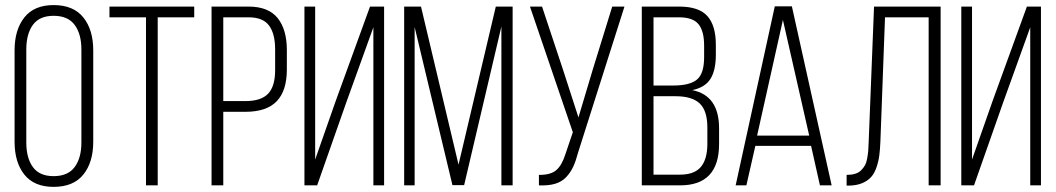

<svg xmlns="http://www.w3.org/2000/svg" viewBox="-20 -726 4136 752"><path d="M37.1 -170.9V-528.8Q37.1 -609.4 75.4 -657.7Q113.8 -706.1 189.9 -706.1Q267.6 -706.1 306.4 -657.7Q345.2 -609.4 345.2 -528.8V-170.9Q345.2 -90.3 306.4 -42.2Q267.6 5.9 189.9 5.9Q113.8 5.9 75.4 -42.2Q37.1 -90.3 37.1 -170.9ZM83 -168Q83 -106.9 108.9 -71.5Q134.8 -36.1 189.9 -36.1Q246.1 -36.1 272.5 -71.8Q298.8 -107.4 298.8 -168V-532.2Q298.8 -592.8 272.5 -628.4Q246.1 -664.1 189.9 -664.1Q134.8 -664.1 108.9 -628.7Q83 -593.3 83 -532.2Z M408.7 -658.2V-700.2H740.7V-658.2H597.7V0H551.8V-658.2Z M808.6 0V-700.2H953.6Q1031.2 -700.2 1067.4 -655.3Q1103.5 -610.4 1103.5 -529.8V-454.1Q1103.5 -370.6 1063.7 -329.3Q1023.9 -288.1 941.4 -288.1H854.5V0ZM854.5 -330.1H941.4Q1002.4 -330.1 1030 -358.9Q1057.6 -387.7 1057.6 -451.2V-533.2Q1057.6 -593.8 1033.7 -626Q1009.8 -658.2 953.6 -658.2H854.5Z M1172.4 0V-700.2H1214.4V-101.1L1295.4 -332L1429.2 -700.2H1484.4V0H1442.4V-619.1L1336.4 -325.2L1222.2 0Z M1563 0V-700.2H1628.9L1775.9 -81.1L1921.9 -700.2H1987.8V0H1943.8V-622.1L1797.9 -1H1752L1604 -620.1V0Z M2055.7 -700.2H2103L2185.1 -453.1L2245.6 -266.1L2301.8 -454.1L2377.9 -700.2H2425.8L2244.6 -129.9Q2235.4 -95.2 2225.1 -73Q2214.8 -50.8 2197.8 -32.5Q2180.7 -14.2 2154.5 -6.3Q2128.4 1.5 2090.8 0V-41Q2136.7 -40.5 2158.9 -59.8Q2181.2 -79.1 2194.8 -123L2223.6 -208Z M2493.7 0V-700.2H2640.6Q2717.3 -700.2 2750.5 -663.1Q2783.7 -626 2783.7 -550.8V-511.2Q2783.7 -451.2 2762.9 -417.5Q2742.2 -383.8 2691.4 -373Q2796.4 -352.1 2796.4 -223.1V-162.1Q2796.4 0 2643.6 0ZM2539.6 -42H2643.6Q2699.7 -42 2725.1 -72.3Q2750.5 -102.5 2750.5 -163.1V-226.1Q2750.5 -292.5 2720.5 -320.8Q2690.4 -349.1 2626.5 -349.1H2539.6ZM2539.6 -391.1H2617.7Q2682.1 -391.1 2710 -414.6Q2737.8 -438 2737.8 -502V-546.9Q2737.8 -604.5 2715.8 -631.3Q2693.8 -658.2 2639.6 -658.2H2539.6Z M2861.3 0 3014.6 -701.2H3081.5L3237.3 0H3191.4L3156.7 -154.8H2938.5L2903.3 0ZM2945.3 -194.8H3149.4L3046.4 -647.9Z M3295.9 1V-41Q3314.9 -41 3329.3 -45.4Q3343.8 -49.8 3353 -59.3Q3362.3 -68.8 3367.9 -78.9Q3373.5 -88.9 3376.5 -105.7Q3379.4 -122.6 3380.6 -135.7Q3381.8 -148.9 3382.3 -169.9L3403.3 -700.2H3664.1V0H3617.2V-658.2H3446.3L3428.2 -170.9Q3426.8 -139.2 3423.8 -116.5Q3420.9 -93.8 3412.8 -70.3Q3404.8 -46.9 3391.8 -32.5Q3378.9 -18.1 3357.2 -8.8Q3335.4 0.5 3305.2 1Z M3745.1 0V-700.2H3787.1V-101.1L3868.2 -332L4002 -700.2H4057.1V0H4015.1V-619.1L3909.2 -325.2L3794.9 0Z"/></svg>

Font: Bebas Neue Book
Style: Regular
Weight: 400
Designer: Ryoichi Tsunekawa
Foundry: Ryoichi Tsunekawa
Version: Version 001.003